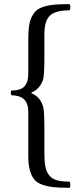

<svg xmlns="http://www.w3.org/2000/svg" viewBox="-20 -749 383 925"><path d="M313 155.8Q267.1 155.8 237.5 152.6Q208 149.4 182.6 140.4Q157.2 131.3 144 114.3Q130.9 97.2 123.5 70.1Q116.2 43 116.2 2.9V-209Q116.2 -251 96.2 -270Q76.2 -289.1 37.1 -290Q32.2 -290 32.2 -301.8Q32.2 -313 37.1 -313Q80.1 -313 98.1 -333.3Q116.2 -353.5 116.2 -392.1V-554.2Q116.2 -593.3 119.6 -620.4Q123 -647.5 132.8 -667.5Q142.6 -687.5 156 -699Q169.4 -710.4 193.1 -717.5Q216.8 -724.6 244.1 -726.8Q271.5 -729 313 -729Q318.8 -729 318.8 -713.9Q318.8 -699.2 313 -699.2Q247.1 -699.2 220.5 -673.8Q193.8 -648.4 193.8 -584V-467.8Q193.8 -391.6 188 -367.2Q173.8 -321.3 131.8 -303.2V-299.8Q175.8 -281.7 189 -231Q193.8 -202.6 193.8 -146V-13.2Q193.8 27.3 198.2 52Q202.6 76.7 215.8 94.2Q229 111.8 252.2 118.9Q275.4 126 313 126Q318.8 126 318.8 142.1Q318.8 155.8 313 155.8Z"/></svg>

Font: Junicode SmCond Medium
Style: Italic
Weight: 500
Width: 4
Italic angle: -11°
Designer: Peter S. Baker
Version: Version 2.206